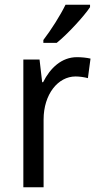

<svg xmlns="http://www.w3.org/2000/svg" viewBox="-20 -786 413 806"><path d="M358 -756V-766H255C233 -721 195 -661 162 -618V-606H218C263 -642 333 -718 358 -756ZM303 -546C239 -546 191 -501 161 -441H157L146 -536H78V0H163V-284C163 -391 224 -465 297 -465C314 -465 334 -462 349 -458L360 -540C343 -544 322 -546 303 -546Z"/></svg>

Font: Noto Sans Khmer UI SemiCondensed
Style: Regular
Weight: 400
Width: 4
Designer: Danh Hong and the Monotype Design Team
Foundry: Monotype Imaging Inc.
Version: Version 2.002